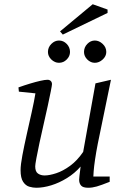

<svg xmlns="http://www.w3.org/2000/svg" viewBox="-20 -878 586 905"><path d="M151 7Q135 7 118 2Q101 -3 89 -21Q77 -39 77 -76Q77 -101 85.5 -146Q94 -191 106 -244.5Q118 -298 129.5 -349.5Q141 -401 147 -438L69 -446L67 -466Q95 -476 121.5 -484Q148 -492 170 -497Q192 -502 204 -502Q213 -502 219 -496.5Q225 -491 225 -481Q225 -476 219.5 -448Q214 -420 205 -378.5Q196 -337 185.5 -291.5Q175 -246 166 -204Q157 -162 151.5 -132Q146 -102 146 -94Q146 -69 159 -60Q172 -51 190 -51Q213 -51 245 -61.5Q277 -72 310.5 -96.5Q344 -121 372 -162L430 -485L503 -502L441 -201Q433 -160 428 -126Q423 -92 421.5 -71Q420 -50 420 -46H497V-21Q457 -5 436 1Q415 7 396 7Q371 7 362 -3.5Q353 -14 353 -31Q353 -35 354.5 -49Q356 -63 358 -77Q360 -91 360 -93Q332 -61 295.5 -38.5Q259 -16 221.5 -4.5Q184 7 151 7ZM427 -582Q407 -582 391.5 -597.5Q376 -613 376 -633Q376 -655 391.5 -671Q407 -687 427 -687Q447 -687 464 -671Q481 -655 481 -633Q481 -613 464 -597.5Q447 -582 427 -582ZM258 -582Q238 -582 222 -597.5Q206 -613 206 -633Q206 -655 222 -671Q238 -687 258 -687Q279 -687 294.5 -671Q310 -655 310 -633Q310 -613 294.5 -597.5Q279 -582 258 -582ZM276 -715 263 -730 417 -858 487 -833V-817Z"/></svg>

Font: Manuale Light
Style: Italic
Weight: 300
Italic angle: -11°
Version: Version 1.002